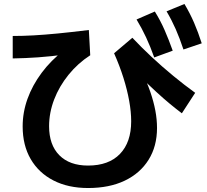

<svg xmlns="http://www.w3.org/2000/svg" viewBox="-20 -875 1040 966"><path d="M423 71Q323 71 249 33Q175 -5 134.5 -74.5Q94 -144 94 -239Q94 -310 118.5 -378Q143 -446 189.5 -508.5Q236 -571 303 -623L318 -602Q236 -591 171.5 -586.5Q107 -582 44 -581V-694Q95 -694 149 -697Q203 -700 270 -706.5Q337 -713 427 -724L434 -597Q372 -557 325 -499Q278 -441 252.5 -374.5Q227 -308 227 -240Q227 -146 278.5 -94Q330 -42 423 -42Q527 -42 583.5 -100.5Q640 -159 640 -265Q640 -312 630 -367.5Q620 -423 601 -483.5Q582 -544 554 -607L646 -685Q690 -638 742.5 -589Q795 -540 851.5 -493.5Q908 -447 962 -408L895 -305Q867 -326 835.5 -352Q804 -378 766.5 -412.5Q729 -447 682 -493L693 -515Q719 -463 736 -413.5Q753 -364 761.5 -319Q770 -274 770 -231Q770 -139 727.5 -71Q685 -3 607.5 34Q530 71 423 71ZM756 -586Q736 -642 715 -687Q694 -732 667 -777L759 -817Q787 -772 808 -724Q829 -676 849 -620ZM903 -626Q884 -683 864 -728.5Q844 -774 818 -818L908 -855Q936 -808 956.5 -760.5Q977 -713 995 -657Z"/></svg>

Font: M PLUS 2 Thin
Style: Bold
Weight: 700
Version: Version 1.001